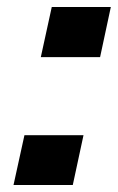

<svg xmlns="http://www.w3.org/2000/svg" viewBox="-20 -530 339 550"><path d="M96.9 -366.3 128.3 -510H297.5L266.7 -366.3ZM18.7 0 50 -142.7H219.2L188.5 0Z"/></svg>

Font: Saira Thin
Style: Italic
Weight: 100
Italic angle: -12°
Designer: Hector Gatti with collaboration of the Omnibus-Type team
Foundry: Omnibus-Type
Version: Version 1.101